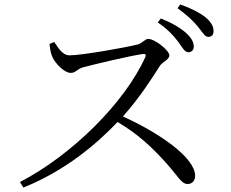

<svg xmlns="http://www.w3.org/2000/svg" viewBox="-20 -838 1040 864"><path d="M690 -737C734 -707 760 -679 781 -651C800 -625 811 -603 827 -603C841 -603 852 -612 852 -628C852 -648 842 -667 818 -689C793 -712 754 -735 704 -755ZM203 -640C205 -612 211 -591 217 -579C229 -553 269 -510 298 -510C322 -510 326 -528 357 -536C412 -550 551 -584 622 -595C633 -596 639 -594 634 -581C541 -376 305 -141 70 -19L85 6C275 -70 417 -192 509 -289C599 -236 663 -177 730 -102C783 -42 797 -10 824 -10C847 -10 858 -27 858 -47C858 -130 694 -241 533 -314C606 -395 665 -487 699 -541C712 -561 742 -569 742 -589C742 -611 677 -663 647 -663C633 -663 621 -644 600 -638C545 -624 348 -589 293 -589C260 -589 241 -625 224 -649ZM779 -801C823 -769 848 -745 869 -720C890 -695 901 -672 917 -672C932 -672 941 -681 941 -698C941 -719 931 -738 905 -760C880 -780 842 -800 791 -818Z"/></svg>

Font: Source Han Serif
Style: Regular
Weight: 400
Designer: Ryoko NISHIZUKA 西塚涼子 (kana & ideographs); Frank Grießhammer (Latin, Greek & Cyrillic); Wenlong ZHANG 张文龙 (bopomofo); San
Foundry: Adobe Systems Incorporated
Version: Version 1.001;PS 1.001;hotconv 16.6.54;makeotf.lib2.5.65590